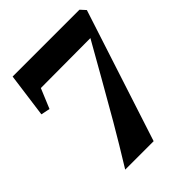

<svg xmlns="http://www.w3.org/2000/svg" viewBox="-208 -862 981 981"><g transform="rotate(-45 282.5 -371.5)"><path d="M327.5 0H122Q192.5 -114 252.5 -217.2Q312.5 -320.5 366.5 -416Q420.5 -511.5 471.5 -601L112 -599.5L67.5 -492.5L19 -502.5L51.5 -743H534.5L560 -715Z"/></g></svg>

Font: Merriweather 120pt Black
Style: Regular
Weight: 900
Designer: Eben Sorkin
Foundry: Eben Sorkin
Version: Version 2.100